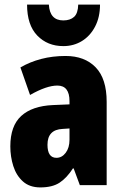

<svg xmlns="http://www.w3.org/2000/svg" viewBox="-20 -900 534 837"><path d="M266 -656Q349 -656 397 -606.5Q445 -557 445 -456V-93H328L301 -166H298Q271 -124 239.5 -103.5Q208 -83 156 -83Q109 -83 80 -109Q51 -135 38 -176Q25 -217 25 -262Q25 -351 72.5 -394.5Q120 -438 211 -442L283 -445V-459Q283 -527 230 -527Q183 -527 111 -486L69 -606Q110 -630 159.5 -643Q209 -656 266 -656ZM253 -338Q187 -335 187 -269Q187 -212 226 -212Q250 -212 266.5 -234Q283 -256 283 -291V-340ZM416 -880Q416 -825 394.5 -784Q373 -743 337 -721Q301 -699 256 -699Q187 -699 142.5 -745Q98 -791 98 -880H193Q197 -811 256 -811Q286 -811 303 -826.5Q320 -842 321 -880Z"/></svg>

Font: Noto Sans Kannada UI ExtraCondensed Black
Style: Regular
Weight: 900
Width: 2
Designer: Jelle Bosma - Monotype Design Team
Foundry: Monotype Imaging Inc.
Version: Version 2.005; ttfautohint (v1.8.4.7-5d5b)